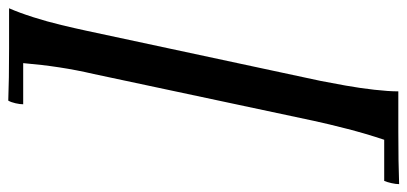

<svg xmlns="http://www.w3.org/2000/svg" viewBox="-354 -556 1009 476"><g transform="rotate(-90 151.0 -317.5)"><path d="M206 -590 90 -45Q82 -8 70 38.5Q58 85 43 130H-59Q-62 137 -64.5 148Q-67 159 -67 167Q-38 166 -8 165.5Q22 165 63.5 165Q105 165 163 165Q163 141 167 105.5Q171 70 177.5 33.5Q184 -3 189 -28L313 -607Q319 -635 327.5 -670.5Q336 -706 347 -740.5Q358 -775 369 -800Q311 -800 269.5 -800Q228 -800 198 -800.5Q168 -801 140 -802Q136 -795 133.5 -784Q131 -773 131 -765H233Q229 -718 222.5 -675.5Q216 -633 206 -590Z"/></g></svg>

Font: Poltawski Nowy Medium
Style: Italic
Weight: 500
Italic angle: -12°
Version: Version 1.001;gftools[0.9.25]